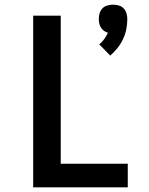

<svg xmlns="http://www.w3.org/2000/svg" viewBox="-20 -802 640 822"><path d="M452 -564 405 -612Q417 -622 426.5 -635Q436 -648 442 -662Q432 -665 424.5 -670.5Q417 -676 412 -684Q407 -692 405 -701.5Q403 -711 403 -721Q403 -733 406.5 -745Q410 -757 418.5 -766Q427 -775 439.5 -778.5Q452 -782 464 -782Q476 -782 488.5 -778.5Q501 -775 509.5 -766Q518 -757 521.5 -745Q525 -733 525 -721Q525 -698 520.5 -676Q516 -654 506.5 -634Q497 -614 483 -596.5Q469 -579 452 -564ZM122 0V-735H240V-101H527V0Z"/></svg>

Font: Iosevka Curly Extended
Style: Bold
Weight: 700
Width: 7
Monospace: yes
Designer: Belleve Invis
Foundry: Belleve Invis
Version: Version 11.1.0; ttfautohint (v1.8.3)